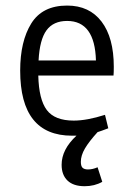

<svg xmlns="http://www.w3.org/2000/svg" viewBox="-20 -470 478 683"><path d="M384.8 -232.4Q384.8 -211.9 383.8 -201.2H116.2Q118.2 -116.2 146.5 -78.6Q174.8 -41 242.2 -41Q289.1 -41 353.5 -61.5L365.2 -13.7Q339.8 -3.9 327.1 0Q296.9 33.2 282.2 58.1Q267.6 83 267.6 105.5Q267.6 121.1 273.9 127Q280.3 132.8 293 132.8Q309.6 132.8 327.1 125L343.8 176.8Q316.4 192.4 281.2 192.4Q241.2 192.4 220.2 172.4Q199.2 152.3 199.2 116.2Q199.2 61.5 252 12.7H236.3Q51.8 12.7 51.8 -218.8Q51.8 -323.2 91.3 -386.7Q130.9 -450.2 218.8 -450.2Q297.9 -450.2 341.3 -393.1Q384.8 -335.9 384.8 -232.4ZM117.2 -254.9H321.3Q317.4 -395.5 218.8 -395.5Q169.9 -395.5 145.5 -362.3Q121.1 -329.1 117.2 -254.9Z"/></svg>

Font: Sudo Light
Style: Regular
Weight: 300
Monospace: yes
Designer: Jens Kutilek
Foundry: Jens Kutilek
Version: Version 0.040